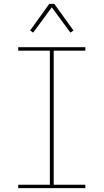

<svg xmlns="http://www.w3.org/2000/svg" viewBox="-20 -981 540 1001"><path d="M75 0V-18H240V-717H75V-735H425V-717H260V-18H425V0ZM153 -811 137 -822 237 -961H263L363 -822L347 -811L250 -943Z"/></svg>

Font: Iosevka Curly Thin
Style: Regular
Weight: 100
Monospace: yes
Designer: Belleve Invis
Foundry: Belleve Invis
Version: Version 22.1.2; ttfautohint (v1.8.4)